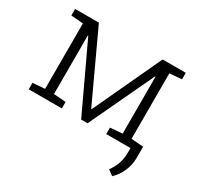

<svg xmlns="http://www.w3.org/2000/svg" viewBox="-151 -715 1134 1093"><g transform="rotate(30 415.5 -168.5)"><path d="M47.4 0V-42.5L127 -48.8V-479L47.4 -485.4V-528.3H203.6L411.1 -81.5L413.6 -79.6L622.6 -528.3H774.9V-485.4L695.3 -479V-48.8L774.9 -42.5V0H557.1V-42.5L636.7 -48.8V-422.9L633.8 -423.8L434.1 0H392.1L188.5 -433.6L185.5 -433.1V-48.8L265.1 -42.5V0ZM706.1 190.9 671.4 165.5Q694.3 133.3 705.3 101.6Q716.3 69.8 716.3 31.7V-38.1H774.9V30.3Q774.9 75.7 756.6 118.2Q738.3 160.6 706.1 190.9Z"/></g></svg>

Font: Roboto Slab Light
Style: Regular
Weight: 300
Designer: Google
Version: Version 2.000; ttfautohint (v1.8.1.43-b0c9)